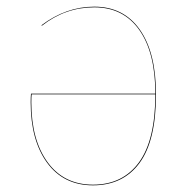

<svg xmlns="http://www.w3.org/2000/svg" viewBox="-20 -547 568 576"><path d="M448 -264Q448 -125 398.5 -58Q349 9 259 9Q171 9 121.5 -58.5Q72 -126 72 -240Q72 -257 73 -266H446Q446 -389 398 -457Q350 -525 263 -525Q176 -525 106 -470L104 -471Q178 -527 263 -527Q351 -527 399.5 -458Q448 -389 448 -264ZM446 -264H75Q74 -257 74 -240Q74 -127 123 -60Q172 7 259 7Q348 7 397 -60Q446 -127 446 -264Z"/></svg>

Font: FiraGO Two
Style: Regular
Weight: 100
Designer: bBox Type
Foundry: bBox Type GmbH
Version: Version 1.001